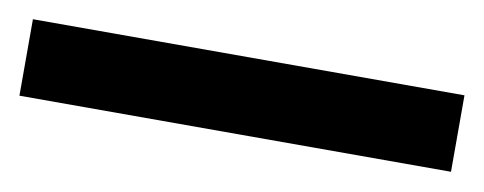

<svg xmlns="http://www.w3.org/2000/svg" viewBox="-27 -3 572 227"><g transform="rotate(10 259.0 110.0)"><path d="M0 155.8V64H518.1V155.8Z"/></g></svg>

Font: Archivo
Style: Bold
Weight: 700
Designer: Hector Gatti
Foundry: Omnibus-Type
Version: Version 2.001